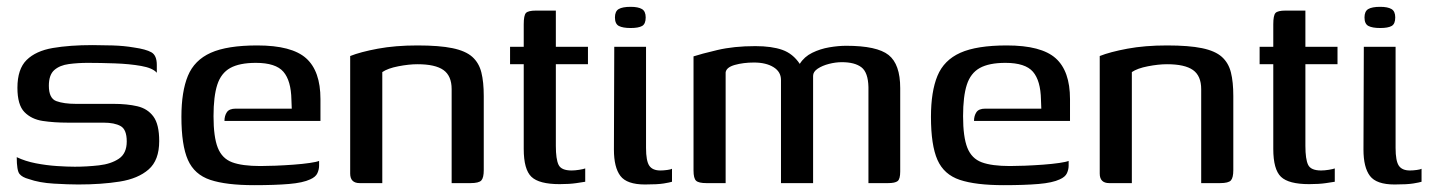

<svg xmlns="http://www.w3.org/2000/svg" viewBox="-20 -536 4189 562"><path d="M209 4Q180 4 137.5 1.5Q95 -1 64 -12Q45 -17 37 -27Q29 -37 29 -76Q54 -64 85 -58Q116 -52 146.5 -50Q177 -48 199 -48Q234 -48 269.5 -52Q305 -56 328 -71.5Q351 -87 351 -122Q351 -157 333 -167Q315 -177 283 -177H178Q138 -177 105 -182Q72 -187 51.5 -208Q31 -229 31 -279Q31 -334 58 -360.5Q85 -387 134.5 -395.5Q184 -404 251 -404Q276 -404 309.5 -403Q343 -402 372 -397Q407 -392 423 -383Q439 -374 439 -346V-323Q427 -337 393 -343Q359 -349 316 -350.5Q273 -352 237 -352Q208 -352 181.5 -348.5Q155 -345 139 -331Q123 -317 123 -285Q123 -248 145 -240Q167 -232 202 -232H312Q352 -232 382 -225Q412 -218 429 -195Q446 -172 446 -123Q446 -67 415 -40Q384 -13 330.5 -4.5Q277 4 209 4Z M724 6Q642 6 595.5 -9.5Q549 -25 530 -68Q511 -111 511 -194Q511 -268 530 -314Q549 -360 597 -381.5Q645 -403 733 -403Q834 -403 876 -365.5Q918 -328 918 -246V-182H637Q637 -197 644 -207.5Q651 -218 670 -218H834L833 -244Q832 -300 809.5 -326Q787 -352 729 -352Q681 -352 654 -337Q627 -322 616 -288Q605 -254 605 -196Q605 -135 617.5 -103.5Q630 -72 659.5 -61Q689 -50 742 -50Q760 -50 786 -51Q812 -52 839 -54Q866 -56 886.5 -59Q907 -62 914 -65V-51Q914 -40 909 -29Q904 -18 888 -11Q867 -1 826 2.5Q785 6 724 6Z M1033 0Q1005 0 1005 -28V-372Q1035 -384 1086 -393.5Q1137 -403 1202 -403Q1266 -403 1304.5 -395Q1343 -387 1362.5 -369.5Q1382 -352 1389 -324Q1396 -296 1396 -255V-38Q1396 -16 1389 -8Q1382 0 1357 0H1302V-275Q1302 -314 1278 -331Q1254 -348 1202 -348Q1177 -348 1146 -342Q1115 -336 1099 -325V0Z M1618 3Q1558 3 1535.5 -18.5Q1513 -40 1513 -100V-348H1473V-399H1513V-465Q1513 -491 1519.5 -498Q1526 -505 1549 -505H1607Q1607 -503 1607 -496.5Q1607 -490 1607 -478V-399H1701V-348H1607V-109Q1607 -70 1615 -53.5Q1623 -37 1653 -37Q1663 -37 1675.5 -39Q1688 -41 1693 -43V-4Q1687 -3 1667 0Q1647 3 1618 3Z M1826 -454Q1803 -454 1791.5 -460Q1780 -466 1780 -485Q1780 -503 1791 -509.5Q1802 -516 1826 -516Q1848 -516 1859 -509.5Q1870 -503 1870 -485Q1870 -466 1859.5 -460Q1849 -454 1826 -454ZM1868 4Q1815 4 1796 -21Q1777 -46 1777 -98L1778 -399H1871V-103Q1871 -65 1880.5 -51Q1890 -37 1913 -37Q1922 -37 1933 -38.5Q1944 -40 1947 -42V-4Q1941 -2 1923 1Q1905 4 1868 4Z M2048 0Q2025 0 2017.5 -7Q2010 -14 2010 -37V-371Q2031 -378 2079.5 -389.5Q2128 -401 2191 -401Q2239 -401 2270 -390Q2301 -379 2321 -349Q2334 -370 2357.5 -381.5Q2381 -393 2407.5 -397.5Q2434 -402 2457 -402Q2547 -402 2581 -375Q2615 -348 2615 -278V-34Q2615 -12 2607.5 -6Q2600 0 2579 0H2522V-281Q2521 -324 2501.5 -339Q2482 -354 2444 -354Q2426 -354 2406.5 -349Q2387 -344 2373.5 -335Q2360 -326 2360 -314V0H2266V-302Q2266 -326 2244 -339.5Q2222 -353 2187 -353Q2156 -353 2131 -346Q2106 -339 2104 -324V0Z M2918 6Q2836 6 2789.5 -9.5Q2743 -25 2724 -68Q2705 -111 2705 -194Q2705 -268 2724 -314Q2743 -360 2791 -381.5Q2839 -403 2927 -403Q3028 -403 3070 -365.5Q3112 -328 3112 -246V-182H2831Q2831 -197 2838 -207.5Q2845 -218 2864 -218H3028L3027 -244Q3026 -300 3003.5 -326Q2981 -352 2923 -352Q2875 -352 2848 -337Q2821 -322 2810 -288Q2799 -254 2799 -196Q2799 -135 2811.5 -103.5Q2824 -72 2853.5 -61Q2883 -50 2936 -50Q2954 -50 2980 -51Q3006 -52 3033 -54Q3060 -56 3080.5 -59Q3101 -62 3108 -65V-51Q3108 -40 3103 -29Q3098 -18 3082 -11Q3061 -1 3020 2.5Q2979 6 2918 6Z M3227 0Q3199 0 3199 -28V-372Q3229 -384 3280 -393.5Q3331 -403 3396 -403Q3460 -403 3498.5 -395Q3537 -387 3556.5 -369.5Q3576 -352 3583 -324Q3590 -296 3590 -255V-38Q3590 -16 3583 -8Q3576 0 3551 0H3496V-275Q3496 -314 3472 -331Q3448 -348 3396 -348Q3371 -348 3340 -342Q3309 -336 3293 -325V0Z M3812 3Q3752 3 3729.5 -18.5Q3707 -40 3707 -100V-348H3667V-399H3707V-465Q3707 -491 3713.5 -498Q3720 -505 3743 -505H3801Q3801 -503 3801 -496.5Q3801 -490 3801 -478V-399H3895V-348H3801V-109Q3801 -70 3809 -53.5Q3817 -37 3847 -37Q3857 -37 3869.5 -39Q3882 -41 3887 -43V-4Q3881 -3 3861 0Q3841 3 3812 3Z M4020 -454Q3997 -454 3985.5 -460Q3974 -466 3974 -485Q3974 -503 3985 -509.5Q3996 -516 4020 -516Q4042 -516 4053 -509.5Q4064 -503 4064 -485Q4064 -466 4053.5 -460Q4043 -454 4020 -454ZM4062 4Q4009 4 3990 -21Q3971 -46 3971 -98L3972 -399H4065V-103Q4065 -65 4074.5 -51Q4084 -37 4107 -37Q4116 -37 4127 -38.5Q4138 -40 4141 -42V-4Q4135 -2 4117 1Q4099 4 4062 4Z"/></svg>

Font: Genos Medium
Style: Regular
Weight: 500
Designer: Robert E. Leuschke
Foundry: Robert E. Leuschke
Version: Version 1.010; ttfautohint (v1.8.3)